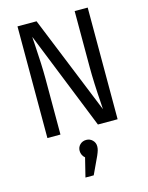

<svg xmlns="http://www.w3.org/2000/svg" viewBox="-143 -793 902 1173"><g transform="rotate(-15 307.5 -206.5)"><path d="M156.4 -621Q156.4 -616.9 156.9 -606.7Q157.4 -596.4 159 -577.4Q168.2 -437.4 168.2 -353.8V0H85.6V-706.2H206.2L459 -82.6L456.9 -119.5Q447.2 -255.9 447.2 -352.8V-706.2H529.7V0H405.1ZM366.7 127.2Q366.7 140 363.1 152.3Q359.5 164.6 351.3 183.6L300 293.3H247.7L277.4 173.3Q267.2 165.1 261.3 152.8Q255.4 140.5 255.4 127.2Q255.4 103.6 271.5 87.9Q287.7 72.3 311.3 72.3Q334.4 72.3 350.5 88.2Q366.7 104.1 366.7 127.2Z"/></g></svg>

Font: Fira Code
Style: Regular
Weight: 400
Designer: Carrois Corporate, Edenspiekermann AG, Nikita Prokopov
Foundry: Carrois Corporate, Edenspiekermann AG, Nikita Prokopov
Version: Version 5.002